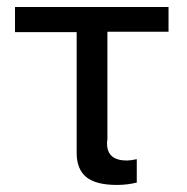

<svg xmlns="http://www.w3.org/2000/svg" viewBox="-20 -521 536 549"><path d="M22.9 -429.2V-501H461.9V-430.2H287.1V-122.1Q287.1 -120.1 286.6 -118.2L286.1 -116.2V-110.8Q286.1 -62 342.8 -62Q353.5 -62 371.1 -65.9V1Q344.2 7.8 314 7.8Q254.4 7.8 226.8 -14.6Q199.2 -37.1 199.2 -84V-429.2Z"/></svg>

Font: Perun
Style: Regular
Weight: 400
Version: Version 1.0000